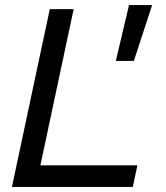

<svg xmlns="http://www.w3.org/2000/svg" viewBox="-20 -736 652 756"><path d="M27 0ZM27 0 176 -700H270L139 -85H521L503 0ZM488 -716H579L507 -496H436Z"/></svg>

Font: Rosa Sans
Style: Italic
Weight: 400
Italic angle: -12°
Designer: Pentagram / MCKL
Foundry: Pentagram / MCKL
Version: Version 1.005;September 16, 2019;FontCreator 11.5.0.2425 64-